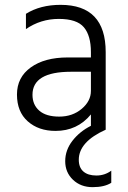

<svg xmlns="http://www.w3.org/2000/svg" viewBox="-20 -535 526 792"><path d="M439 219Q411 237 362 237Q313 237 281 206.5Q249 176 249 130Q249 84 279 45.5Q309 7 355 -16V-63Q299 5 209 5Q139 5 94.5 -34.5Q50 -74 50 -145Q50 -216 107 -257Q164 -298 259 -298H355V-320Q355 -388 326 -422.5Q297 -457 222.5 -457Q148 -457 87 -415V-478Q146 -515 230 -515Q416 -515 416 -320V0Q305 50 305 124Q305 156 324 172.5Q343 189 377.5 189Q412 189 439 169ZM355 -160V-239H273Q114 -239 114 -144Q114 -103 142 -78.5Q170 -54 224.5 -54Q279 -54 317 -86Q355 -118 355 -160Z"/></svg>

Font: Hind Kochi Light
Style: Regular
Weight: 300
Designer: Dhruvi Tolia
Foundry: Indian Type Foundry
Version: Version 0.702;PS 1.0;hotconv 1.0.81;makeotf.lib2.5.63406